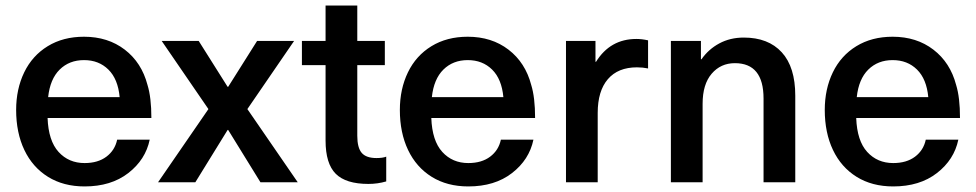

<svg xmlns="http://www.w3.org/2000/svg" viewBox="-20 -655 3508 690"><path d="M401 -153H518Q503 -81 441 -33Q379 15 284 15Q208 15 152.5 -19.5Q97 -54 67.5 -116Q38 -178 38 -260Q38 -335 67 -395Q96 -455 151.5 -489Q207 -523 282 -523Q368 -523 428.5 -476.5Q489 -430 510 -350Q524 -305 524 -231H151Q154 -149 190.5 -109Q227 -69 284 -69Q332 -69 362.5 -92Q393 -115 401 -153ZM153 -306H410Q404 -371 369.5 -405Q335 -439 282 -439Q229 -439 194.5 -405Q160 -371 153 -306Z M1050 0H916L800 -188H798L682 0H548L729 -263L561 -508H694L798 -343H800L904 -508H1037L869 -263Z M1368 -92V-3Q1337 6 1304 6Q1223 6 1186.5 -30.5Q1150 -67 1150 -150V-421H1065V-508H1150V-635H1264V-508H1363V-421H1264V-167Q1264 -124 1280 -105.5Q1296 -87 1333 -87Q1355 -87 1368 -92Z M1780 -153H1897Q1882 -81 1820 -33Q1758 15 1663 15Q1587 15 1531.5 -19.5Q1476 -54 1446.5 -116Q1417 -178 1417 -260Q1417 -335 1446 -395Q1475 -455 1530.5 -489Q1586 -523 1661 -523Q1747 -523 1807.5 -476.5Q1868 -430 1889 -350Q1903 -305 1903 -231H1530Q1533 -149 1569.5 -109Q1606 -69 1663 -69Q1711 -69 1741.5 -92Q1772 -115 1780 -153ZM1532 -306H1789Q1783 -371 1748.5 -405Q1714 -439 1661 -439Q1608 -439 1573.5 -405Q1539 -371 1532 -306Z M2309 -510V-409Q2290 -413 2269 -413Q2201 -413 2164.5 -370.5Q2128 -328 2128 -249V0H2014V-508H2120V-433H2122Q2173 -515 2267 -515Q2287 -515 2309 -510Z M2838 -311V0H2724V-301Q2724 -428 2621 -428Q2570 -428 2537.5 -390Q2505 -352 2505 -282V0H2391V-508H2499V-442H2501Q2526 -478 2565 -499Q2604 -520 2653 -520Q2741 -520 2789.5 -467Q2838 -414 2838 -311Z M3307 -153H3424Q3409 -81 3347 -33Q3285 15 3190 15Q3114 15 3058.5 -19.5Q3003 -54 2973.5 -116Q2944 -178 2944 -260Q2944 -335 2973 -395Q3002 -455 3057.5 -489Q3113 -523 3188 -523Q3274 -523 3334.5 -476.5Q3395 -430 3416 -350Q3430 -305 3430 -231H3057Q3060 -149 3096.5 -109Q3133 -69 3190 -69Q3238 -69 3268.5 -92Q3299 -115 3307 -153ZM3059 -306H3316Q3310 -371 3275.5 -405Q3241 -439 3188 -439Q3135 -439 3100.5 -405Q3066 -371 3059 -306Z"/></svg>

Font: CST
Style: Medium
Weight: 500
Version: Version 1.00